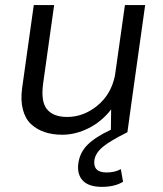

<svg xmlns="http://www.w3.org/2000/svg" viewBox="-20 -520 639 755"><path d="M149.9 -193.8Q139.6 -120.6 164.8 -90.3Q189.9 -60.1 244.1 -60.1Q308.6 -60.1 362.8 -104.5Q417 -148.9 432.1 -223.1L471.2 -500H550.8L497.1 -117.2L481 0Q413.1 33.7 384.3 57.6Q355.5 81.5 351.1 109.9Q345.2 158.2 398.9 158.2Q432.1 158.2 455.1 145L463.9 194.8Q431.2 214.8 380.9 214.8Q328.6 214.8 305.4 189.9Q282.2 165 288.1 122.1Q293.9 79.6 324.2 49.3Q354.5 19 416 -9.8L417 -89.8Q380.9 -42.5 329.3 -16.4Q277.8 9.8 225.1 9.8Q186.5 9.8 155.8 -0.5Q125 -10.7 102.3 -31.7Q79.6 -52.7 70.1 -88.9Q60.5 -125 66.9 -172.9L112.8 -500H192.9Z"/></svg>

Font: Human Sans
Style: Italic
Weight: 400
Italic angle: -8°
Designer: Tim Radville
Foundry: Continuum
Version: Version 1.000;FEAKit 1.0